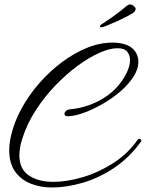

<svg xmlns="http://www.w3.org/2000/svg" viewBox="-20 -786 647 852"><path d="M211 46Q159 46 115.5 28.5Q72 11 46.5 -25.5Q21 -62 21 -119Q21 -151 30 -188Q44 -247 76.5 -306Q109 -365 154.5 -417Q200 -469 254 -509.5Q308 -550 365.5 -573.5Q423 -597 480 -597Q497 -597 515 -594Q555 -587 574.5 -564.5Q594 -542 594 -513Q594 -479 572 -445Q550 -411 514.5 -380.5Q479 -350 437.5 -326Q396 -302 356 -287Q316 -272 285 -270Q266 -269 266 -281Q266 -287 272.5 -293.5Q279 -300 291 -301Q369 -308 436.5 -348.5Q504 -389 540 -459Q548 -474 552.5 -489.5Q557 -505 557 -519Q557 -541 544.5 -556.5Q532 -572 501 -572Q467 -572 421 -551.5Q375 -531 324.5 -494Q274 -457 225.5 -406.5Q177 -356 138.5 -296.5Q100 -237 79 -171Q66 -131 66 -97Q66 -36 108 -7.5Q150 21 217 21Q275 21 344.5 1Q414 -19 480 -60.5Q546 -102 591 -166Q594 -170 598 -170Q602 -170 605.5 -166Q609 -162 606 -158Q554 -86 486.5 -41Q419 4 347 25Q275 46 211 46ZM431 -665Q423 -665 423 -669Q423 -674 438 -683Q448 -689 469.5 -704Q491 -719 518 -740Q532 -752 541 -759Q550 -766 554 -766Q557 -766 561.5 -766Q566 -766 571 -761Q582 -753 582 -747Q582 -743 580 -739.5Q578 -736 575 -732Q568 -726 547 -715Q526 -704 501 -692.5Q476 -681 456 -673Q436 -665 431 -665Z"/></svg>

Font: Allura
Style: Regular
Weight: 400
Designer: Robert E. Leuschke
Foundry: Robert E. Leuschke
Version: Version 1.110